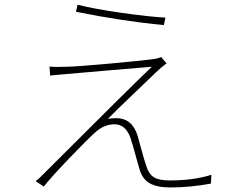

<svg xmlns="http://www.w3.org/2000/svg" viewBox="-20 -785 1040 828"><path d="M307.6 -734.4 314.5 -764.6Q387.7 -746.1 504.9 -729.5Q622.1 -712.9 693.4 -709L686.5 -676.8Q503.9 -694.3 307.6 -734.4ZM674.8 -539.1 698.2 -511.7Q672.9 -493.2 653.3 -473.6Q645.5 -465.8 560.1 -384.3Q474.6 -302.7 445.3 -272.5Q460.9 -275.4 481.4 -275.4Q549.8 -275.4 573.2 -200.2Q576.2 -190.4 589.8 -140.1Q603.5 -89.8 611.3 -68.4Q621.1 -35.2 643.1 -21Q665 -6.8 711.9 -6.8Q814.5 -6.8 891.6 -31.2L889.6 6.8Q800.8 23.4 712.9 23.4Q658.2 23.4 625.5 5.4Q592.8 -12.7 580.1 -60.5Q577.1 -69.3 569.3 -98.6Q561.5 -127.9 554.2 -152.8Q546.9 -177.7 542 -192.4Q520.5 -249 474.6 -249Q430.7 -249 393.6 -216.8Q358.4 -185.5 278.8 -102.5Q199.2 -19.5 168.9 19.5L133.8 -3.9Q148.4 -14.6 164.1 -31.2Q546.9 -414.1 634.8 -497.1Q592.8 -494.1 447.3 -481.4Q301.8 -468.8 268.6 -465.8Q229.5 -462.9 196.3 -459L193.4 -498Q223.6 -495.1 265.6 -497.1Q313.5 -498 447.8 -510.3Q582 -522.5 635.7 -529.3Q660.2 -532.2 674.8 -539.1Z"/></svg>

Font: Gen Shin Gothic Monospace ExtraLight
Style: Regular
Weight: 200
Designer: [Source Han Sans]
Ryoko NISHIZUKA  (kana & ideographs); Paul D. Hunt (Latin, Greek & Cyrillic); Wenlong ZHANG  (bopomofo
Version: Version 1.002.20150607